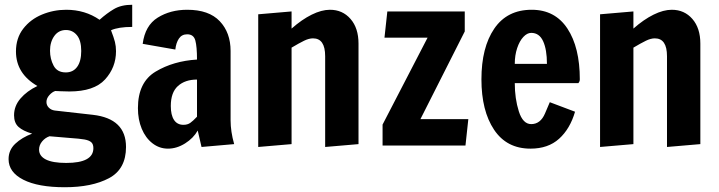

<svg xmlns="http://www.w3.org/2000/svg" viewBox="-20 -611 3017 806"><path d="M16 57Q16 19 44 -7.5Q72 -34 115 -50Q77 -61 58 -78Q39 -95 39 -127Q39 -166 66 -197.5Q93 -229 137 -250Q47 -302 47 -395Q47 -451 77.5 -490.5Q108 -530 156.5 -550Q205 -570 258 -570Q337 -570 398 -528Q428 -555 458.5 -573Q489 -591 535 -591V-498Q477 -498 446 -484Q458 -453 462.5 -435Q467 -417 467 -396Q467 -328 421 -277.5Q375 -227 271 -227L234 -228Q225 -229 212 -229Q199 -225 187 -211.5Q175 -198 175 -183Q175 -169 185 -159Q195 -149 210 -147L370 -129Q509 -113 509 6Q509 99 437.5 137Q366 175 252 175Q140 175 78 143.5Q16 112 16 57ZM321 -397Q321 -441 303 -463Q285 -485 257 -485Q226 -485 208 -460Q190 -435 190 -398Q190 -364 205 -335.5Q220 -307 256 -307Q287 -307 304 -330.5Q321 -354 321 -397ZM372 11Q372 -6 363 -14Q354 -22 334.5 -25.5Q315 -29 271 -32L188 -39Q170 -33 157 -17.5Q144 -2 144 17Q144 44 172.5 58.5Q201 73 258 73Q372 73 372 11Z M559 -157Q559 -266 633.5 -310.5Q708 -355 807 -361Q807 -415 800 -441Q793 -467 766 -467Q743 -467 731 -449Q719 -431 716 -403L579 -427Q589 -504 642 -537Q695 -570 766 -570Q857 -570 902.5 -522Q948 -474 948 -397V-106Q948 -59 963 -6L826 6L810 -63Q792 -31 757 -9Q722 13 685 13Q649 13 620 -9.5Q591 -32 575 -70.5Q559 -109 559 -157ZM807 -121V-277Q757 -277 727 -250Q697 -223 697 -166Q697 -128 710.5 -107.5Q724 -87 750 -87Q767 -87 778.5 -95Q790 -103 807 -121Z M1064 -551 1204 -563V-491Q1247 -529 1288.5 -549.5Q1330 -570 1365 -570Q1418 -570 1451.5 -531.5Q1485 -493 1485 -428V-6L1345 6V-375Q1345 -450 1294 -450Q1277 -450 1256.5 -440Q1236 -430 1204 -411V-6L1064 6Z M1586 0V-88L1775 -453H1594L1606 -563H1931V-479L1745 -111H1946L1934 0Z M2001 -278Q2001 -412 2055 -491Q2109 -570 2212 -570Q2310 -570 2362 -491Q2414 -412 2414 -278Q2414 -270 2411 -266.5Q2408 -263 2408 -262H2141Q2141 -197 2158 -143.5Q2175 -90 2210 -90Q2249 -90 2268 -135Q2287 -180 2288 -182L2394 -142Q2373 -70 2327 -28.5Q2281 13 2207 13Q2107 13 2054 -66.5Q2001 -146 2001 -278ZM2276 -343Q2276 -403 2260 -438Q2244 -473 2210 -473Q2193 -473 2177 -456Q2161 -439 2151 -409Q2141 -379 2141 -343Z M2499 -551 2639 -563V-491Q2682 -529 2723.5 -549.5Q2765 -570 2800 -570Q2853 -570 2886.5 -531.5Q2920 -493 2920 -428V-6L2780 6V-375Q2780 -450 2729 -450Q2712 -450 2691.5 -440Q2671 -430 2639 -411V-6L2499 6Z"/></svg>

Font: Francois One
Style: Regular
Weight: 400
Designer: Vernon Adams
Foundry: Vernon Adams
Version: Version 2.000